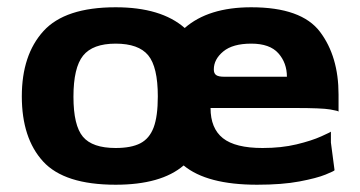

<svg xmlns="http://www.w3.org/2000/svg" viewBox="-20 -498 991 528"><path d="M911 -238V-191Q911 -193 888 -197Q865 -201 791 -201H559Q559 -145 593 -118Q627 -91 702 -91Q754 -91 795.5 -101Q837 -111 863.5 -123Q890 -135 890 -136V-106L900 -30Q900 -28 875.5 -18Q851 -8 803.5 1Q756 10 687 10Q549 10 485 -43Q423 10 298 10Q157 10 98.5 -54Q40 -118 40 -233Q40 -347 99.5 -412.5Q159 -478 298 -478Q423 -478 488 -421Q553 -478 671 -478Q809 -478 860 -410.5Q911 -343 911 -238ZM414 -233Q414 -314 387.5 -346Q361 -378 298 -378Q235 -378 208.5 -345Q182 -312 182 -232Q182 -153 208 -122Q234 -91 298 -91Q341 -91 366 -104Q391 -117 402.5 -147.5Q414 -178 414 -233ZM769 -287Q769 -325 745.5 -351.5Q722 -378 671 -378Q620 -378 594 -356.5Q568 -335 568 -307Q568 -296 574.5 -291.5Q581 -287 596 -287H744Z"/></svg>

Font: Red Rose Bold
Style: Regular
Weight: 700
Designer: jaikishan Patel
Version: Version 1.000